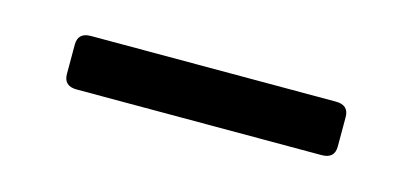

<svg xmlns="http://www.w3.org/2000/svg" viewBox="-26 -322 461 215"><g transform="rotate(15 205.0 -215.0)"><path d="M63 -184Q48 -184 48 -198V-232Q48 -246 63 -246H347Q362 -246 362 -232V-198Q362 -184 347 -184Z"/></g></svg>

Font: Zen Old Mincho
Style: Regular
Weight: 400
Designer: Yoshimichi Ohira
Foundry: Positype
Version: Version 1.001